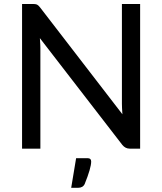

<svg xmlns="http://www.w3.org/2000/svg" viewBox="-20 -737 805 952"><path d="M415 47.4Q432.1 47.4 432.1 64Q432.1 95.7 399.9 175.3Q391.1 194.3 366.2 194.3H333L357.4 47.4ZM180.2 -498.5V0H89.4V-717.3H143.1Q156.7 -717.3 163.3 -714.4Q169.9 -711.4 178.7 -700.2L586.9 -170.4Q584.5 -204.6 584.5 -222.7V-717.3H674.8V0H623Q601.6 0 586.4 -18.6L177.7 -547.9Q180.2 -515.1 180.2 -498.5Z"/></svg>

Font: Lato-Medium
Style: Regular
Weight: 500
Designer: Lukasz Dziedzic
Foundry: tyPoland Lukasz Dziedzic
Version: Version 2.006; 2014-01-15